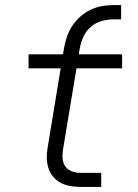

<svg xmlns="http://www.w3.org/2000/svg" viewBox="-20 -733 540 753"><path d="M296 0Q275 0 255 -3.5Q235 -7 218 -16Q201 -25 188.5 -40Q176 -55 170 -74Q164 -93 163.5 -113.5Q163 -134 167 -155L218 -465H92V-520H227L231 -544Q235 -567 242.5 -589Q250 -611 263 -631Q276 -651 294.5 -667.5Q313 -684 335 -694.5Q357 -705 379.5 -709Q402 -713 425 -713H455V-657H425Q402 -657 378.5 -650.5Q355 -644 336.5 -628Q318 -612 307.5 -589.5Q297 -567 293 -544L289 -520H459V-492V-465H280L227 -146Q224 -128 225.5 -110.5Q227 -93 236.5 -80Q246 -67 262 -61Q278 -55 296 -55H377V0Z"/></svg>

Font: Iosevka SS04 Light Oblique
Style: Regular
Weight: 300
Italic angle: -9°
Monospace: yes
Designer: Belleve Invis
Foundry: Belleve Invis
Version: Version 19.0.0; ttfautohint (v1.8.4)